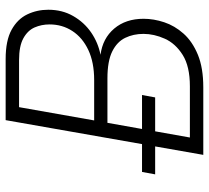

<svg xmlns="http://www.w3.org/2000/svg" viewBox="-50 -690 740 680"><g transform="rotate(-90 320.0 -350.0)"><path d="M42.5 -170.5 51 -217H323.5L315 -170.5ZM111.5 0 234.5 -700H451Q516.5 -700 554.5 -679Q592.5 -658 609 -623.5Q625.5 -589 625.5 -549Q625.5 -499.5 603.2 -460.8Q581 -422 545 -397.2Q509 -372.5 466 -364Q524 -356.5 558.8 -315.5Q593.5 -274.5 593.5 -211.5Q593.5 -175.5 581.2 -138.5Q569 -101.5 541 -70Q513 -38.5 466.2 -19.2Q419.5 0 350.5 0ZM173 -47.5H354.5Q425 -47.5 465.5 -73Q506 -98.5 523 -136.5Q540 -174.5 540 -212Q540 -247.5 526 -276.5Q512 -305.5 477.8 -322.5Q443.5 -339.5 382.5 -339.5H225ZM233.5 -386.5H376.5Q439 -386.5 483 -407.2Q527 -428 550.2 -463.8Q573.5 -499.5 573.5 -544.5Q573.5 -573 562.8 -597.5Q552 -622 524.5 -637.2Q497 -652.5 447 -652.5H280.5Z"/></g></svg>

Font: Overpass ExtraLight
Style: Italic
Weight: 250
Italic angle: -10°
Designer: Delve Withrington, Dave Bailey, Thomas Jockin
Foundry: Delve Fonts LLC
Version: Version 4.000